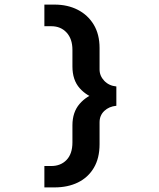

<svg xmlns="http://www.w3.org/2000/svg" viewBox="-20 -718 690 835"><path d="M217 97H173V4H203Q244 4 269.5 -22.5Q295 -49 295 -99V-173Q295 -230 326 -266Q357 -302 405 -316L406 -286Q358 -299 326.5 -334.5Q295 -370 295 -429V-501Q295 -549 269.5 -576.5Q244 -604 203 -604H173V-698H217Q274 -698 318 -675.5Q362 -653 387.5 -611Q413 -569 413 -509V-416Q413 -388 433.5 -366.5Q454 -345 486 -342V-258Q454 -255 433.5 -235.5Q413 -216 413 -186V-91Q413 -30 388 12Q363 54 319 75.5Q275 97 217 97Z"/></svg>

Font: Azeret Mono Thin Medium
Style: Regular
Weight: 500
Version: Version 1.002